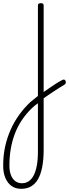

<svg xmlns="http://www.w3.org/2000/svg" viewBox="-99 -535 435 1205"><path d="M157 55Q172 45 188 33.5Q204 22 221 10.5Q238 -1 256 -12.5Q274 -24 292 -33Q299 -37 304 -35.5Q309 -34 312 -28Q315 -22 314 -15.5Q313 -9 306 -4Q289 6 271 17.5Q253 29 234 41.5Q215 54 197 66.5Q179 79 163 90ZM34 650Q-1 650 -26 632.5Q-51 615 -65 582.5Q-79 550 -79 505Q-79 441 -67 386Q-55 331 -33 281Q-11 231 20 187.5Q51 144 91 106Q103 96 115.5 86.5Q128 77 139 67V-500Q139 -508 143.5 -511.5Q148 -515 158 -515Q167 -515 171 -511.5Q175 -508 175 -500V405Q175 466 166 512.5Q157 559 139.5 589.5Q122 620 95.5 635Q69 650 34 650ZM39 615Q62 615 80.5 603Q99 591 112 566.5Q125 542 132 504.5Q139 467 139 416V113Q129 120 119 128Q109 136 100 145Q64 180 37.5 220Q11 260 -6 305Q-23 350 -31.5 400Q-40 450 -40 505Q-40 539 -30.5 563.5Q-21 588 -3.5 601.5Q14 615 39 615Z"/></svg>

Font: Playwrite BR Thin
Style: Regular
Weight: 250
Version: Version 1.003